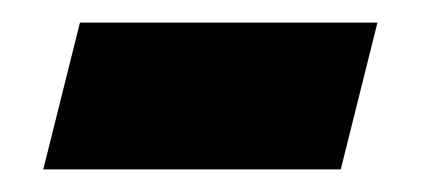

<svg xmlns="http://www.w3.org/2000/svg" viewBox="-20 -335 373 170"><path d="M18.3 -185 50.8 -315H314.2L281.7 -185Z"/></svg>

Font: Funnel Sans ExtraBold
Style: Italic
Weight: 800
Italic angle: -14.036°
Version: Version 1.000; Beta; Release 5; Build 24; ttfautohint (v1.8.